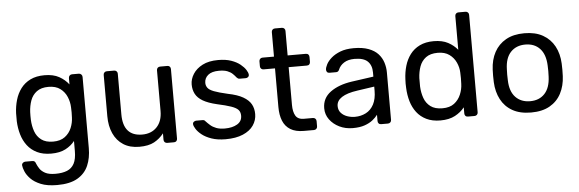

<svg xmlns="http://www.w3.org/2000/svg" viewBox="-55 -896 3931 1303"><g transform="rotate(-5 1910.5 -245.0)"><path d="M287 220Q219 220 175.5 202Q132 184 107.5 158.5Q83 133 72.5 107.5Q62 82 61 67Q60 57 67.5 50Q75 43 84 43H132Q141 43 147 47Q153 51 157 64Q163 79 175 97.5Q187 116 212 129.5Q237 143 282 143Q329 143 361 130Q393 117 409.5 86Q426 55 426 0V-68Q402 -37 363 -16.5Q324 4 265 4Q209 4 169 -15.5Q129 -35 103.5 -68.5Q78 -102 65.5 -145Q53 -188 51 -235Q50 -263 51 -290Q53 -337 65.5 -380Q78 -423 103.5 -457Q129 -491 169 -510.5Q209 -530 265 -530Q325 -530 364.5 -508Q404 -486 429 -453V-496Q429 -506 435.5 -513Q442 -520 452 -520H498Q508 -520 515 -513Q522 -506 522 -496V-11Q522 56 499.5 108Q477 160 425.5 190Q374 220 287 220ZM285 -76Q335 -76 365.5 -99Q396 -122 410.5 -157Q425 -192 426 -228Q427 -242 427 -262.5Q427 -283 426 -297Q425 -333 410.5 -368Q396 -403 365.5 -426Q335 -449 285 -449Q235 -449 205 -426.5Q175 -404 162 -367.5Q149 -331 147 -289Q146 -263 147 -236Q149 -194 162 -157.5Q175 -121 205 -98.5Q235 -76 285 -76Z M865 10Q801 10 756.5 -18.5Q712 -47 689 -98Q666 -149 666 -215V-497Q666 -507 672.5 -513.5Q679 -520 689 -520H739Q749 -520 755.5 -513.5Q762 -507 762 -497V-220Q762 -71 892 -71Q954 -71 991.5 -110.5Q1029 -150 1029 -220V-497Q1029 -507 1035.5 -513.5Q1042 -520 1052 -520H1102Q1112 -520 1118 -513.5Q1124 -507 1124 -497V-23Q1124 -13 1118 -6.5Q1112 0 1102 0H1055Q1045 0 1038.5 -6.5Q1032 -13 1032 -23V-67Q1005 -32 966.5 -11Q928 10 865 10Z M1453 10Q1397 10 1357 -4Q1317 -18 1292 -38Q1267 -58 1254.5 -78Q1242 -98 1241 -110Q1240 -121 1248 -127Q1256 -133 1264 -133H1309Q1314 -133 1317.5 -131.5Q1321 -130 1327 -123Q1340 -109 1356 -95Q1372 -81 1395.5 -72Q1419 -63 1454 -63Q1505 -63 1538 -82.5Q1571 -102 1571 -140Q1571 -165 1557.5 -180Q1544 -195 1509.5 -207Q1475 -219 1415 -232Q1355 -246 1320 -266.5Q1285 -287 1270 -315.5Q1255 -344 1255 -380Q1255 -417 1277 -451.5Q1299 -486 1341.5 -508Q1384 -530 1448 -530Q1500 -530 1537 -517Q1574 -504 1598 -484.5Q1622 -465 1634 -446Q1646 -427 1647 -414Q1648 -404 1641 -397.5Q1634 -391 1625 -391H1583Q1576 -391 1571.5 -394Q1567 -397 1563 -401Q1553 -414 1539.5 -427Q1526 -440 1504.5 -448.5Q1483 -457 1448 -457Q1398 -457 1373 -436Q1348 -415 1348 -383Q1348 -364 1359 -349Q1370 -334 1401 -322Q1432 -310 1493 -296Q1559 -283 1597 -261Q1635 -239 1651 -210Q1667 -181 1667 -143Q1667 -101 1643 -66Q1619 -31 1571 -10.5Q1523 10 1453 10Z M1986 0Q1930 0 1895 -21.5Q1860 -43 1844 -82.5Q1828 -122 1828 -176V-440H1750Q1740 -440 1733.5 -446.5Q1727 -453 1727 -463V-497Q1727 -507 1733.5 -513.5Q1740 -520 1750 -520H1828V-687Q1828 -697 1834.5 -703.5Q1841 -710 1851 -710H1898Q1908 -710 1914.5 -703.5Q1921 -697 1921 -687V-520H2045Q2056 -520 2062 -513.5Q2068 -507 2068 -497V-463Q2068 -453 2062 -446.5Q2056 -440 2045 -440H1921V-183Q1921 -136 1937 -109Q1953 -82 1994 -82H2055Q2065 -82 2071.5 -75.5Q2078 -69 2078 -59V-23Q2078 -13 2071.5 -6.5Q2065 0 2055 0Z M2319 10Q2269 10 2228 -10Q2187 -30 2162 -64Q2137 -98 2137 -141Q2137 -210 2193 -251Q2249 -292 2339 -305L2488 -326V-355Q2488 -403 2460.5 -430Q2433 -457 2371 -457Q2327 -457 2299 -439Q2271 -421 2260 -393Q2254 -378 2239 -378H2194Q2183 -378 2177.5 -384.5Q2172 -391 2172 -400Q2172 -415 2183.5 -437Q2195 -459 2219 -480Q2243 -501 2280.5 -515.5Q2318 -530 2372 -530Q2432 -530 2473 -514.5Q2514 -499 2537.5 -473Q2561 -447 2571.5 -414Q2582 -381 2582 -347V-23Q2582 -13 2575.5 -6.5Q2569 0 2559 0H2513Q2502 0 2496 -6.5Q2490 -13 2490 -23V-66Q2477 -48 2455 -30.5Q2433 -13 2400 -1.5Q2367 10 2319 10ZM2340 -65Q2381 -65 2415 -82.5Q2449 -100 2468.5 -137Q2488 -174 2488 -230V-258L2372 -241Q2301 -231 2265 -207.5Q2229 -184 2229 -148Q2229 -120 2245.5 -101.5Q2262 -83 2287.5 -74Q2313 -65 2340 -65Z M2916 10Q2861 10 2821 -9.5Q2781 -29 2755.5 -62.5Q2730 -96 2717.5 -139Q2705 -182 2703 -230Q2702 -246 2702 -260Q2702 -274 2703 -290Q2705 -337 2717.5 -380Q2730 -423 2755.5 -457Q2781 -491 2821 -510.5Q2861 -530 2916 -530Q2975 -530 3014 -509Q3053 -488 3078 -457V-687Q3078 -697 3084.5 -703.5Q3091 -710 3101 -710H3149Q3159 -710 3165.5 -703.5Q3172 -697 3172 -687V-23Q3172 -13 3165.5 -6.5Q3159 0 3149 0H3104Q3093 0 3087 -6.5Q3081 -13 3081 -23V-65Q3056 -33 3016 -11.5Q2976 10 2916 10ZM2937 -71Q2987 -71 3017 -94Q3047 -117 3062 -152.5Q3077 -188 3078 -225Q3079 -241 3079 -263.5Q3079 -286 3078 -302Q3077 -337 3061.5 -371Q3046 -405 3015.5 -427Q2985 -449 2937 -449Q2886 -449 2856 -426.5Q2826 -404 2813 -367.5Q2800 -331 2798 -289Q2797 -260 2798 -231Q2800 -189 2813 -152.5Q2826 -116 2856 -93.5Q2886 -71 2937 -71Z M3534 10Q3458 10 3407 -19Q3356 -48 3329 -99.5Q3302 -151 3299 -217Q3298 -234 3298 -260.5Q3298 -287 3299 -303Q3302 -370 3329.5 -421Q3357 -472 3408 -501Q3459 -530 3534 -530Q3609 -530 3660 -501Q3711 -472 3738.5 -421Q3766 -370 3769 -303Q3770 -287 3770 -260.5Q3770 -234 3769 -217Q3766 -151 3739 -99.5Q3712 -48 3661 -19Q3610 10 3534 10ZM3534 -67Q3596 -67 3633 -106.5Q3670 -146 3673 -222Q3674 -237 3674 -260Q3674 -283 3673 -298Q3670 -374 3633 -413.5Q3596 -453 3534 -453Q3472 -453 3434.5 -413.5Q3397 -374 3395 -298Q3394 -283 3394 -260Q3394 -237 3395 -222Q3397 -146 3434.5 -106.5Q3472 -67 3534 -67Z"/></g></svg>

Font: Rubik Light
Style: Regular
Weight: 400
Version: Version 2.101